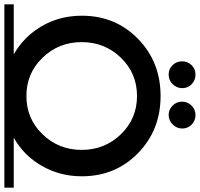

<svg xmlns="http://www.w3.org/2000/svg" viewBox="-38 -878 916 880"><g transform="rotate(90 420.0 -438.0)"><path d="M840 -43V0H0V-43H229Q147 -90 99.5 -172Q52 -254 52 -355Q52 -509 158 -612.5Q264 -716 420 -716Q576 -716 682 -612.5Q788 -509 788 -355Q788 -255 740.5 -172Q693 -89 611 -43ZM595.5 -534Q524 -608 420 -608Q316 -608 244.5 -534Q173 -460 173 -354.5Q173 -249 244.5 -175Q316 -101 420 -101Q524 -101 595.5 -175Q667 -249 667 -354.5Q667 -460 595.5 -534ZM322 -753Q296 -753 278.5 -771Q261 -789 261 -814.5Q261 -840 278.5 -858Q296 -876 322 -876Q348 -876 366 -858.5Q384 -841 384 -815.5Q384 -790 366 -771.5Q348 -753 322 -753ZM507 -753Q482 -753 464 -771Q446 -789 446 -814.5Q446 -840 464 -858Q482 -876 507.5 -876Q533 -876 551 -858.5Q569 -841 569 -815.5Q569 -790 550.5 -771.5Q532 -753 507 -753Z"/></g></svg>

Font: Montserrat Subrayada
Style: Regular
Weight: 400
Designer: Julieta Ulanovsky
Foundry: Julieta Ulanovsky
Version: Version 2.001